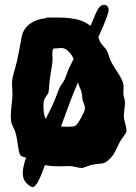

<svg xmlns="http://www.w3.org/2000/svg" viewBox="-20 -676 566 800"><path d="M432 -631C435 -646 425 -656 414 -656C387 -656 378 -613 357 -568C312 -606 245 -603 175 -603C172 -603 171 -600 170 -600C118 -595 80 -567 71 -526C64 -491 59 -458 50 -418C42 -385 30 -355 30 -329C30 -315 32 -299 32 -284C32 -258 25 -222 25 -189C25 -157 35 -151 43 -128C55 -93 55 -41 65 -29C68 -24 78 -22 89 -19C85 -9 82 0 80 10C67 59 80 82 101 96C108 100 111 104 115 104C134 104 154 48 167 12C187 16 206 17 226 17C240 17 254 16 267 16C289 16 306 24 321 24C331 23 345 15 362 11C405 2 411 11 433 -10C456 -31 459 -44 476 -78C487 -101 505 -118 507 -128V-132C507 -149 496 -175 496 -191C496 -212 501 -232 501 -251C500 -263 494 -275 494 -287C494 -297 495 -306 495 -315C495 -345 466 -377 445 -415C436 -431 433 -449 426 -464C419 -477 404 -488 396 -504C393 -510 392 -516 390 -522C390 -523 390 -523 391 -524C396 -535 425 -599 431 -624C432 -627 432 -629 432 -631ZM237 -476C255 -476 274 -457 287 -431L265 -386C260 -374 256 -359 251 -348C244 -333 234 -322 228 -310C220 -293 215 -275 207 -257C197 -232 184 -208 174 -188L171 -180C164 -193 161 -211 161 -236C161 -244 162 -252 164 -260C165 -267 181 -285 182 -291C185 -305 185 -333 189 -356C193 -385 199 -413 199 -428C199 -438 198 -447 198 -454C198 -463 199 -470 204 -474C204 -473 225 -476 237 -476ZM334 -223C333 -210 305 -158 294 -152C288 -149 277 -148 264 -148C253 -148 243 -148 234 -149C259 -216 281 -279 302 -326L305 -333C307 -322 314 -309 318 -298C322 -285 322 -272 324 -260C328 -245 334 -238 334 -223Z"/></svg>

Font: Freckle Face
Style: Regular
Weight: 400
Designer: Astigmatic (AOETI)
Foundry: Astigmatic (AOETI)
Version: Version 1.000